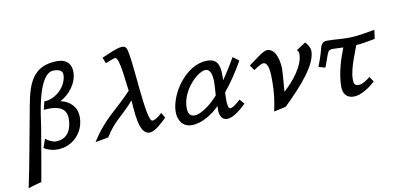

<svg xmlns="http://www.w3.org/2000/svg" viewBox="-85 -960 3119 1515"><g transform="rotate(-10 1474.5 -202.5)"><path d="M35 283C70 271 106 260 142 252C167 111 192 -30 215 -171C229 -261 263 -598 390 -598C423 -598 461 -590 461 -553C461 -460 367 -371 276 -371L260 -306C274 -307 288 -308 302 -308C371 -308 442 -292 442 -204C442 -120 407 -44 312 -44C283 -44 252 -62 230 -79L205 -9C237 10 273 21 311 21C436 21 530 -77 530 -201C530 -282 477 -334 401 -350C478 -390 542 -472 542 -561C542 -629 500 -666 433 -666C196 -666 179 -471 143 -283C107 -94 75 95 35 283Z M618 16 723 -3C794 -122 869 -157 954 -259C962 -192 960 16 1051 16C1098 16 1157 -46 1193 -79L1168 -121C1168 -121 1119 -73 1090 -73C1035 -73 1023 -604 987 -672C981 -684 969 -688 953 -688C914 -688 827 -646 788 -630L807 -583C807 -583 868 -610 887 -610C921 -610 938 -387 946 -338C820 -202 728 -159 618 16Z M1282 -107C1282 -49 1313 16 1389 16C1474 16 1557 -40 1615 -97C1615 -97 1614 -80 1614 -64C1614 -25 1630 16 1673 16C1724 16 1789 -41 1828 -79L1795 -117C1768 -92 1734 -63 1711 -63C1695 -63 1691 -98 1691 -133C1691 -158 1693 -193 1693 -193C1746 -257 1803 -341 1847 -421L1799 -457C1764 -395 1729 -340 1695 -290V-334C1695 -404 1680 -464 1597 -464C1424 -464 1282 -251 1282 -107ZM1373 -127C1373 -268 1511 -394 1570 -394C1612 -394 1622 -341 1622 -287C1622 -245 1616 -202 1616 -182C1573 -133 1487 -56 1424 -56C1384 -56 1373 -86 1373 -127Z M1922 -368 1951 -326C1967 -337 2010 -367 2029 -367C2072 -367 2075 -283 2075 -224C2075 -127 2067 -65 2048 23L2144 2C2299 -148 2420 -290 2420 -396C2420 -420 2405 -449 2383 -471L2309 -423C2309 -423 2323 -410 2323 -391C2323 -296 2236 -190 2155 -116C2155 -116 2168 -269 2168 -295C2168 -357 2148 -464 2076 -464C2041 -464 1955 -389 1922 -368Z M2453 -263 2506 -248C2555 -371 2541 -383 2595 -383C2626 -383 2673 -380 2673 -380C2636 -287 2603 -177 2603 -77C2603 -27 2627 16 2688 16C2748 16 2816 -32 2863 -74L2835 -115C2815 -98 2773 -68 2745 -68C2705 -68 2703 -88 2703 -122C2703 -206 2765 -344 2777 -381C2823 -383 2877 -394 2929 -404L2938 -475C2886 -467 2809 -448 2725 -448C2659 -448 2621 -455 2556 -455C2529 -455 2511 -445 2501 -409C2495 -386 2486 -347 2453 -263Z"/></g></svg>

Font: KpSans
Style: BoldItalic
Weight: 700
Italic angle: -11°
Version: Version 0.66